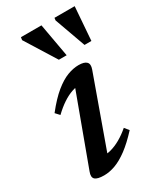

<svg xmlns="http://www.w3.org/2000/svg" viewBox="-178 -745 693 823"><g transform="rotate(-30 169.0 -334.0)"><path d="M39 -35 172.5 -397 191.5 -378Q171.5 -379 148.8 -371.2Q126 -363.5 101.8 -347.5Q77.5 -331.5 52 -307L34 -326.5Q73.5 -376.5 107.2 -404Q141 -431.5 170.2 -442.5Q199.5 -453.5 225.5 -453.5Q254 -453.5 264.8 -442.2Q275.5 -431 267 -407.5L134 -37L118.5 -63Q139 -61.5 162 -67.8Q185 -74 209.8 -88Q234.5 -102 259.5 -123.5L276.5 -102.5Q237.5 -60 203.8 -35Q170 -10 141 0.5Q112 11 85.5 11Q52 11 40.8 0.2Q29.5 -10.5 39 -35ZM203 -515.5H164.5L70 -667L72 -680.5H173.5ZM325.5 -515.5H291.5L236.5 -668.5L238 -680.5H338Z"/></g></svg>

Font: Newsreader 16pt 16pt Medium
Style: Italic
Weight: 500
Italic angle: -17°
Version: Version 1.003